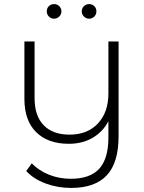

<svg xmlns="http://www.w3.org/2000/svg" viewBox="-20 -726 709 944"><path d="M563 -522V-56Q563 74 505 136Q447 198 330 198Q263 198 204 176Q145 154 109 115L136 77Q171 113 221 133Q271 153 328 153Q423 153 468 103.5Q513 54 513 -50V-130Q486 -78 435.5 -48.5Q385 -19 318 -19Q216 -19 158 -76Q100 -133 100 -240V-522H150V-244Q150 -156 195 -110Q240 -64 322 -64Q410 -64 461.5 -119Q513 -174 513 -267V-522ZM210 -670Q210 -686 220.5 -696Q231 -706 246 -706Q261 -706 271.5 -695.5Q282 -685 282 -670Q282 -655 271 -644.5Q260 -634 246 -634Q231 -634 220.5 -644.5Q210 -655 210 -670ZM382 -670Q382 -685 392.5 -695.5Q403 -706 418 -706Q433 -706 443.5 -696Q454 -686 454 -670Q454 -655 443.5 -644.5Q433 -634 418 -634Q404 -634 393 -644.5Q382 -655 382 -670Z"/></svg>

Font: Montserrat Alternates Light
Style: Regular
Weight: 300
Designer: Julieta Ulanovsky
Foundry: Julieta Ulanovsky
Version: Version 7.200